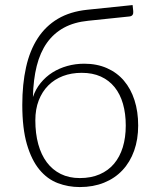

<svg xmlns="http://www.w3.org/2000/svg" viewBox="-20 -732 618 758"><path d="M328 -650Q272.5 -644.5 232.2 -622.5Q192 -600.5 165.2 -562.8Q138.5 -525 125 -471.5Q111.5 -418 110 -349Q120.5 -380 140.5 -404.5Q160.5 -429 187 -445.8Q213.5 -462.5 245.5 -471.5Q277.5 -480.5 312.5 -480.5Q362.5 -480.5 402.2 -463Q442 -445.5 469.2 -413.5Q496.5 -381.5 511 -336.5Q525.5 -291.5 525.5 -236.5Q525.5 -181.5 509.5 -136.8Q493.5 -92 463.5 -60Q433.5 -28 390.8 -10.8Q348 6.5 295 6.5Q249 6.5 207.8 -9.2Q166.5 -25 135.5 -62.5Q104.5 -100 86.2 -162.5Q68 -225 68 -318Q68 -400 82.8 -466.2Q97.5 -532.5 128.8 -580.8Q160 -629 208.5 -657.8Q257 -686.5 324.5 -693.5L503.5 -712L506 -688Q507 -679 503.5 -673.5Q500 -668 491 -667ZM295 -29Q339.5 -29 373.5 -43.8Q407.5 -58.5 430.2 -85.5Q453 -112.5 464.8 -150.8Q476.5 -189 476.5 -236.5Q476.5 -283.5 465.5 -322Q454.5 -360.5 432.5 -387.8Q410.5 -415 378 -429.8Q345.5 -444.5 302.5 -444.5Q262 -444.5 228.5 -431.8Q195 -419 170.8 -394.8Q146.5 -370.5 133 -335.8Q119.5 -301 119.5 -257Q119.5 -205 131 -163Q142.5 -121 164.8 -91.2Q187 -61.5 219.8 -45.2Q252.5 -29 295 -29Z"/></svg>

Font: Lato Light
Style: Regular
Weight: 300
Designer: Lukasz Dziedzic
Foundry: tyPoland Lukasz Dziedzic
Version: Version 2.007; 2014-02-27